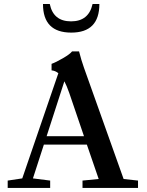

<svg xmlns="http://www.w3.org/2000/svg" viewBox="-20 -931 728 951"><path d="M333 -769.5Q192.9 -769.5 192.9 -911.1H226.6Q244.1 -825.2 332 -825.2Q419.4 -825.2 438.5 -911.1H472.2Q472.2 -769.5 333 -769.5ZM18.1 0V-36.6L90.3 -47.4L269 -568.4Q254.4 -580.6 235.4 -582.5V-614.7Q257.3 -622.6 291.7 -642.6Q326.2 -662.6 336.9 -676.3H371.6Q382.8 -632.3 395.5 -596.7L592.3 -44.4L663.6 -36.6V0H388.7V-36.6L468.8 -44.4L410.2 -214.8H197.3L143.1 -47.4L228.5 -36.6V0ZM322.8 -471.2Q310.5 -506.3 298.8 -528.3L210.9 -256.3H396Z"/></svg>

Font: Elstob 8pt Medium
Style: Regular
Weight: 500
Designer: Peter S. Baker
Version: Version 1.015